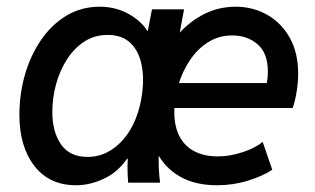

<svg xmlns="http://www.w3.org/2000/svg" viewBox="-20 -547 944 575"><path d="M207.5 7.8Q127.9 7.8 83 -50Q38.1 -107.9 38.1 -203.1Q38.1 -264.6 54.4 -322.3Q70.8 -379.9 102.3 -426.3Q133.8 -472.7 178.5 -499.8Q223.1 -526.9 278.8 -526.9Q336.4 -526.9 382.3 -494.6Q428.2 -462.4 442.9 -405.8L372.1 -452.6H463.4L410.2 -389.2L435.1 -519H531.2L464.4 -160.2Q456.5 -122.1 455.3 -80.8Q454.1 -39.6 459.5 0H363.8Q361.8 -23.9 361.8 -47.1Q361.8 -70.3 365.2 -99.6L370.6 -72.3H351.6L376.5 -96.7Q344.7 -39.6 299.3 -15.9Q253.9 7.8 207.5 7.8ZM241.7 -77.1Q274.4 -77.1 301.8 -91.3Q329.1 -105.5 350.8 -131.1Q372.6 -156.7 386.5 -191.7Q400.4 -226.6 405.8 -268.1Q412.1 -316.9 403.3 -356.4Q394.5 -396 369.6 -419.2Q344.7 -442.4 302.2 -442.4Q263.2 -442.4 232.7 -422.6Q202.1 -402.8 180.7 -369.4Q159.2 -335.9 147.9 -294.7Q136.7 -253.4 136.7 -211.4Q136.7 -151.9 162.8 -114.5Q189 -77.1 241.7 -77.1ZM629.9 7.8Q563.5 7.8 517.6 -19Q471.7 -45.9 448.2 -93.8Q424.8 -141.6 424.8 -205.1Q424.8 -266.1 444.3 -323.7Q463.9 -381.3 499.3 -427.2Q534.7 -473.1 582.3 -500Q629.9 -526.9 686 -526.9Q737.3 -526.9 779.8 -502.9Q822.3 -479 847.7 -434.1Q873 -389.2 873 -325.2Q873 -302.2 868.4 -272.9Q863.8 -243.7 856.4 -223.6H490.7L502.4 -298.3H778.8Q780.8 -307.1 781.5 -315.9Q782.2 -324.7 782.2 -333Q782.2 -387.7 751.5 -414.3Q720.7 -440.9 675.3 -440.9Q635.7 -440.9 603.8 -420.9Q571.8 -400.9 549.1 -367.2Q526.4 -333.5 514.2 -293.2Q502 -252.9 502 -211.9Q502 -168 517.8 -138.2Q533.7 -108.4 563 -93.5Q592.3 -78.6 631.8 -78.6Q669.4 -78.6 707.8 -91.6Q746.1 -104.5 766.6 -122.1L795.4 -38.6Q766.6 -19.5 722.4 -5.9Q678.2 7.8 629.9 7.8Z"/></svg>

Font: Reddit Sans Medium
Style: Italic
Weight: 500
Italic angle: -11.25°
Designer: Stephen Hutchings
Version: Version 1.013